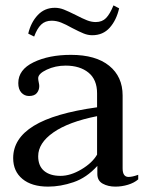

<svg xmlns="http://www.w3.org/2000/svg" viewBox="-20 -684 546 714"><path d="M85 -559Q95 -601 120.5 -628Q146 -655 184 -655Q201 -655 217.5 -648.5Q234 -642 262 -628Q287 -615 303.5 -608.5Q320 -602 336 -602Q360 -602 374.5 -617Q389 -632 402 -664L423 -653Q413 -609 388 -581Q363 -553 323 -553Q307 -553 291 -559.5Q275 -566 248 -580Q225 -593 207.5 -600Q190 -607 172 -607Q148 -607 133 -592.5Q118 -578 107 -548ZM29 -96Q29 -169 105.5 -216Q182 -263 341 -285V-337Q341 -388 309 -414Q277 -440 224 -440Q186 -440 154 -425Q122 -410 122 -393Q122 -387 124 -378Q126 -369 126 -364Q126 -349 117 -338Q108 -327 88 -327Q71 -327 59.5 -339.5Q48 -352 48 -375Q48 -425 105 -452.5Q162 -480 244 -480Q336 -480 386 -439.5Q436 -399 436 -329V-58Q436 -26 458 -26Q472 -26 494 -34V-17Q479 -4 456 3Q433 10 409 10Q382 10 362 -1Q342 -12 342 -37V-67Q302 -23 253.5 -6.5Q205 10 159 10Q98 10 63.5 -18.5Q29 -47 29 -96ZM341 -109V-252Q235 -231 178.5 -191.5Q122 -152 122 -103Q122 -67 144 -48.5Q166 -30 205 -30Q242 -30 282.5 -54Q323 -78 341 -109Z"/></svg>

Font: TavirajRegular
Style: Regular
Weight: 400
Designer: Katatrad Team
Foundry: CadsonDemak
Version: Version 1.000